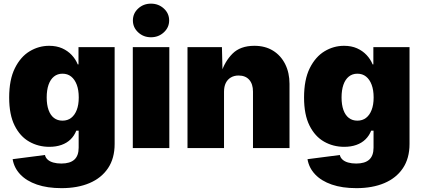

<svg xmlns="http://www.w3.org/2000/svg" viewBox="-20 -796 2270 1032"><path d="M310.5 215.3Q234.4 215.3 178.5 196Q122.6 176.8 89.1 141.6Q55.7 106.4 47.9 59.6L221.7 37.1Q224.6 51.3 236.1 61.8Q247.6 72.3 266.4 77.6Q285.2 83 309.6 83Q356.4 83 379.6 62Q402.8 41 402.8 -2.4V-93.8H390.1Q379.4 -66.4 359.4 -46.9Q339.4 -27.3 310.5 -17.1Q281.7 -6.8 245.1 -6.8Q186 -6.8 137 -34.7Q87.9 -62.5 58.6 -121.1Q29.3 -179.7 29.3 -271.5Q29.3 -368.2 60.1 -429.7Q90.8 -491.2 139.6 -520.5Q188.5 -549.8 244.1 -549.8Q283.7 -549.8 314 -536.4Q344.2 -522.9 365.5 -500.2Q386.7 -477.5 397.9 -449.7H401.9V-542.5H596.2V-22.5Q596.2 55.2 560.5 108.2Q524.9 161.1 460.9 188.2Q397 215.3 310.5 215.3ZM315.9 -147.5Q343.3 -147.5 362.5 -162.4Q381.8 -177.2 392.6 -205.1Q403.3 -232.9 403.3 -272Q403.3 -312 392.6 -340.6Q381.8 -369.1 362.5 -384.5Q343.3 -399.9 315.9 -399.9Q289.1 -399.9 270 -384.5Q251 -369.1 241 -340.6Q231 -312 231 -272Q231 -232.9 241 -204.8Q251 -176.8 270 -162.1Q289.1 -147.5 315.9 -147.5Z M693.8 0V-542.5H890.1V0ZM791.5 -595.7Q751 -595.7 722.7 -622.1Q694.3 -648.4 694.3 -686Q694.3 -724.1 722.7 -750.2Q751 -776.4 791.5 -776.4Q832 -776.4 860.6 -750.2Q889.2 -724.1 889.2 -686Q889.2 -648.4 860.6 -622.1Q832 -595.7 791.5 -595.7Z M1184.1 -302.7V0H987.8V-542.5H1172.9L1176.3 -402.8H1168.5Q1187.5 -465.3 1229.7 -507.6Q1272 -549.8 1347.2 -549.8Q1405.3 -549.8 1447.5 -523.7Q1489.7 -497.6 1512.9 -451.2Q1536.1 -404.8 1536.1 -345.2V0H1339.8V-303.7Q1339.8 -344.2 1319.6 -367.2Q1299.3 -390.1 1262.2 -390.1Q1238.8 -390.1 1220.9 -379.6Q1203.1 -369.1 1193.6 -349.9Q1184.1 -330.6 1184.1 -302.7Z M1895.5 215.3Q1819.3 215.3 1763.4 196Q1707.5 176.8 1674.1 141.6Q1640.6 106.4 1632.8 59.6L1806.6 37.1Q1809.6 51.3 1821 61.8Q1832.5 72.3 1851.3 77.6Q1870.1 83 1894.5 83Q1941.4 83 1964.6 62Q1987.8 41 1987.8 -2.4V-93.8H1975.1Q1964.4 -66.4 1944.3 -46.9Q1924.3 -27.3 1895.5 -17.1Q1866.7 -6.8 1830.1 -6.8Q1771 -6.8 1721.9 -34.7Q1672.9 -62.5 1643.6 -121.1Q1614.3 -179.7 1614.3 -271.5Q1614.3 -368.2 1645 -429.7Q1675.8 -491.2 1724.6 -520.5Q1773.4 -549.8 1829.1 -549.8Q1868.7 -549.8 1898.9 -536.4Q1929.2 -522.9 1950.4 -500.2Q1971.7 -477.5 1982.9 -449.7H1986.8V-542.5H2181.2V-22.5Q2181.2 55.2 2145.5 108.2Q2109.9 161.1 2045.9 188.2Q1981.9 215.3 1895.5 215.3ZM1900.9 -147.5Q1928.2 -147.5 1947.5 -162.4Q1966.8 -177.2 1977.5 -205.1Q1988.3 -232.9 1988.3 -272Q1988.3 -312 1977.5 -340.6Q1966.8 -369.1 1947.5 -384.5Q1928.2 -399.9 1900.9 -399.9Q1874 -399.9 1855 -384.5Q1835.9 -369.1 1825.9 -340.6Q1815.9 -312 1815.9 -272Q1815.9 -232.9 1825.9 -204.8Q1835.9 -176.8 1855 -162.1Q1874 -147.5 1900.9 -147.5Z"/></svg>

Font: Inter 16pt Black
Style: Regular
Weight: 900
Version: Version 4.001;git-66647c0bb